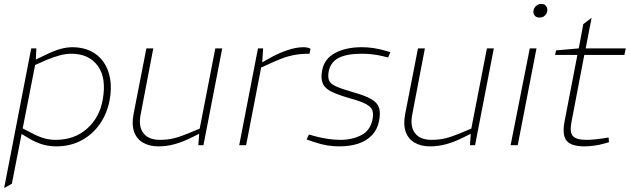

<svg xmlns="http://www.w3.org/2000/svg" viewBox="-20 -735 3188 972"><path d="M265 6Q228 6 194.5 -4Q161 -14 129 -33L81 -62L87 -89L147 -58Q180 -41 207 -34Q234 -27 261 -27Q357 -27 420.5 -83.5Q484 -140 500 -230Q520 -340 475 -401.5Q430 -463 341 -463Q313 -463 281.5 -454.5Q250 -446 217 -432L153 -404L154 -430L208 -456Q255 -479 287 -487.5Q319 -496 347 -496Q398 -496 438 -477Q478 -458 503.5 -422Q529 -386 537.5 -337Q546 -288 535 -228Q522 -159 484.5 -106Q447 -53 391 -23.5Q335 6 265 6ZM1 217 138 -490H164L161 -424L160 -417L40 195Z M783 6Q737 6 704.5 -12.5Q672 -31 659 -67.5Q646 -104 656 -157L721 -490H756L691 -150Q681 -92 707 -59.5Q733 -27 790 -27Q828 -27 860.5 -35Q893 -43 936 -61L991 -84L1070 -490H1105L1010 0H984L989 -66L995 -61L944 -36Q904 -16 863.5 -5Q823 6 783 6Z M1191 0 1286 -490H1312L1307 -412L1298 -414L1355 -446Q1393 -467 1436.5 -481.5Q1480 -496 1517 -496Q1538 -496 1552 -488L1547 -463Q1521 -463 1495.5 -460.5Q1470 -458 1439 -449.5Q1408 -441 1366 -422L1302 -393L1226 0Z M1697 6Q1667 6 1636 1Q1605 -4 1570 -16L1532 -29L1544 -54L1580 -44Q1611 -36 1642.5 -31.5Q1674 -27 1703 -27Q1764 -27 1809.5 -51Q1855 -75 1866 -131Q1871 -157 1865.5 -175Q1860 -193 1834 -207.5Q1808 -222 1753 -237Q1693 -254 1659 -270.5Q1625 -287 1614 -312.5Q1603 -338 1611 -379Q1622 -438 1677 -467Q1732 -496 1811 -496Q1843 -496 1871.5 -491.5Q1900 -487 1928 -479L1956 -471L1945 -444L1916 -451Q1892 -457 1864.5 -460Q1837 -463 1811 -463Q1735 -463 1694 -441.5Q1653 -420 1644 -373Q1639 -346 1645.5 -328.5Q1652 -311 1680.5 -298Q1709 -285 1768 -268Q1829 -251 1860 -233Q1891 -215 1899 -189Q1907 -163 1899 -123Q1891 -80 1863.5 -51Q1836 -22 1794 -8Q1752 6 1697 6Z M2158 6Q2112 6 2079.5 -12.5Q2047 -31 2034 -67.5Q2021 -104 2031 -157L2096 -490H2131L2066 -150Q2056 -92 2082 -59.5Q2108 -27 2165 -27Q2203 -27 2235.5 -35Q2268 -43 2311 -61L2366 -84L2445 -490H2480L2385 0H2359L2364 -66L2370 -61L2319 -36Q2279 -16 2238.5 -5Q2198 6 2158 6Z M2565 0 2662 -490H2696L2601 0ZM2712 -646Q2696 -646 2688 -655Q2680 -664 2680 -675Q2680 -685 2685 -694Q2690 -703 2699 -709Q2708 -715 2720 -715Q2737 -715 2744 -705Q2751 -695 2751 -684Q2751 -675 2746 -666Q2741 -657 2732.5 -651.5Q2724 -646 2712 -646Z M2939 6Q2872 6 2848.5 -22.5Q2825 -51 2838 -120L2903 -457H2790L2795 -480L2910 -490L2933 -613L2975 -645L2945 -490H3148L3141 -457H2938L2873 -117Q2863 -66 2880 -46.5Q2897 -27 2949 -27Q2969 -27 2988.5 -29Q3008 -31 3030 -34L3061 -39L3063 -15L3034 -7Q3014 -1 2986.5 2.5Q2959 6 2939 6Z"/></svg>

Font: REM Thin
Style: Italic
Weight: 250
Italic angle: -11°
Designer: Octavio Pardo
Foundry: Ashler Design
Version: Version 1.005;gftools[0.9.28]